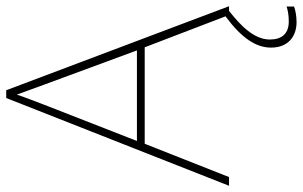

<svg xmlns="http://www.w3.org/2000/svg" viewBox="-198 -558 973 617"><g transform="rotate(-90 288.5 -249.5)"><path d="M470 131C470 80 516 36 562 0H577L307 -716H282L0 0H28L135 -271H445L545 -10L544 -11C474 41 444 87 444 135C444 190 480 217 526 217C547 217 565 213 576 209V185C565 189 547 192 528 192C489 192 470 170 470 131ZM325 -594 435 -296H144L260 -593C270 -620 283 -652 293 -682C306 -645 317 -617 325 -594Z"/></g></svg>

Font: Noto Sans Lao UI Thin
Style: Regular
Weight: 100
Designer: Monotype Design Team
Foundry: Monotype Imaging Inc.
Version: Version 2.000